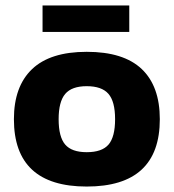

<svg xmlns="http://www.w3.org/2000/svg" viewBox="-20 -674 637 704"><path d="M136 -654H454V-557H136ZM31 -237Q31 -357 97.5 -420.5Q164 -484 298 -484Q433 -484 499.5 -421Q566 -358 566 -237Q566 10 298 10Q31 10 31 -237ZM402 -237Q402 -302 377.5 -330Q353 -358 298 -358Q243 -358 219 -329.5Q195 -301 195 -237Q195 -172 219 -144Q243 -116 298 -116Q354 -116 378 -144Q402 -172 402 -237Z"/></svg>

Font: Kanit SemiBold
Style: Regular
Weight: 600
Designer: Katatrad Team
Foundry: CadsonDemak
Version: Version 1.030